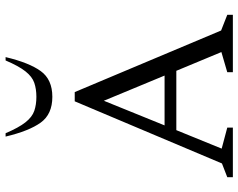

<svg xmlns="http://www.w3.org/2000/svg" viewBox="-103 -749 852 686"><g transform="rotate(-90 323.0 -406.0)"><path d="M33 0V-20L82 -39L304 -565H337L557 -42L613 -20V0H408V-20L480 -41L413 -202H201L135 -40L210 -20V0ZM218 -244H396L306 -461ZM320 -645Q258 -645 228 -686.5Q198 -728 178 -812H190Q210 -765 229 -741Q248 -717 270 -709.5Q292 -702 320 -702Q348 -702 370 -709.5Q392 -717 411 -741Q430 -765 450 -812H462Q442 -728 412 -686.5Q382 -645 320 -645Z"/></g></svg>

Font: Spectral SC Light
Style: Regular
Weight: 300
Designer: Jean-Baptiste Levee
Foundry: Production Type
Version: Version 2.001